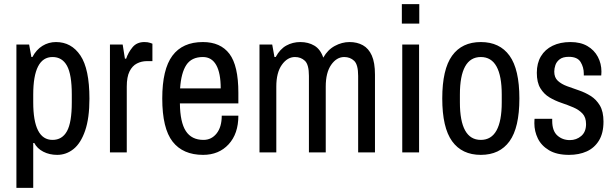

<svg xmlns="http://www.w3.org/2000/svg" viewBox="-20 -743 3002 936"><path d="M60 173V-526H122L133 -465H138Q157 -501 187 -519.5Q217 -538 253 -538Q328 -538 372 -472.5Q416 -407 416 -262Q416 -167 395 -106Q374 -45 338.5 -16.5Q303 12 259 12Q221 12 191 -3.5Q161 -19 147 -46H142V173ZM236 -61Q283 -61 306.5 -103.5Q330 -146 330 -244V-282Q330 -380 306.5 -422.5Q283 -465 236 -465Q189 -465 165.5 -419Q142 -373 142 -282V-244Q142 -153 165.5 -107Q189 -61 236 -61Z M516 0V-526H578L589 -457H595Q605 -487 626 -512.5Q647 -538 684 -538Q701 -538 712 -534Q723 -530 723 -530V-445H696Q670 -445 647.5 -433.5Q625 -422 611.5 -395Q598 -368 598 -321V0Z M970 12Q872 12 821.5 -52.5Q771 -117 771 -263Q771 -405 820.5 -471.5Q870 -538 969 -538Q1055 -538 1098.5 -480.5Q1142 -423 1142 -291V-239H857Q858 -147 886 -104Q914 -61 972 -61Q1011 -61 1036 -92.5Q1061 -124 1061 -179H1142Q1142 -91 1094.5 -39.5Q1047 12 970 12ZM858 -312H1056Q1056 -387 1034 -426Q1012 -465 969 -465Q914 -465 888.5 -426.5Q863 -388 858 -312Z M1245 0V-526H1307L1318 -465H1324Q1345 -504 1376 -521Q1407 -538 1444 -538Q1483 -538 1512.5 -520.5Q1542 -503 1556 -462Q1577 -500 1612 -519Q1647 -538 1684 -538Q1721 -538 1749 -522.5Q1777 -507 1792.5 -472.5Q1808 -438 1808 -379V0H1726V-373Q1726 -428 1706.5 -446.5Q1687 -465 1658 -465Q1621 -465 1594.5 -427Q1568 -389 1568 -321V0H1486V-373Q1486 -428 1466.5 -446.5Q1447 -465 1418 -465Q1381 -465 1354 -427Q1327 -389 1327 -321V0Z M1941 0V-526H2023V0ZM1939 -628V-723H2024V-628Z M2324 12Q2232 12 2184 -54.5Q2136 -121 2136 -263Q2136 -405 2184 -471.5Q2232 -538 2324 -538Q2416 -538 2464 -471.5Q2512 -405 2512 -263Q2512 -121 2464 -54.5Q2416 12 2324 12ZM2324 -61Q2375 -61 2400.5 -107Q2426 -153 2426 -244V-282Q2426 -373 2400.5 -419Q2375 -465 2324 -465Q2273 -465 2247.5 -419Q2222 -373 2222 -282V-244Q2222 -153 2247.5 -107Q2273 -61 2324 -61Z M2754 12Q2694 12 2656.5 -10.5Q2619 -33 2602 -68Q2585 -103 2585 -142Q2585 -153 2585.5 -158Q2586 -163 2586 -164H2672V-154Q2672 -105 2697 -82.5Q2722 -60 2758 -60Q2790 -60 2813.5 -80Q2837 -100 2837 -138Q2837 -171 2819.5 -189.5Q2802 -208 2775 -219.5Q2748 -231 2717 -241.5Q2686 -252 2659 -268Q2632 -284 2614.5 -312.5Q2597 -341 2597 -388Q2597 -435 2617 -468.5Q2637 -502 2674 -520Q2711 -538 2761 -538Q2810 -538 2843.5 -518.5Q2877 -499 2894.5 -466Q2912 -433 2912 -394Q2912 -389 2911.5 -383Q2911 -377 2911 -375H2826V-384Q2826 -415 2810.5 -440.5Q2795 -466 2753 -466Q2724 -466 2708.5 -454Q2693 -442 2687.5 -425.5Q2682 -409 2682 -394Q2682 -365 2699.5 -349Q2717 -333 2744 -323Q2771 -313 2802 -302.5Q2833 -292 2860 -275Q2887 -258 2904.5 -228.5Q2922 -199 2922 -150Q2922 -94 2900 -58Q2878 -22 2840.5 -5Q2803 12 2754 12Z"/></svg>

Font: Archivo Narrow
Style: Regular
Weight: 400
Designer: Hector Gatti
Foundry: Omnibus-Type
Version: Version 3.002